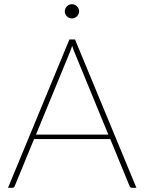

<svg xmlns="http://www.w3.org/2000/svg" viewBox="-20 -890 684 910"><path d="M18 0ZM626.5 0H605Q597.5 0 594 -8.5L502.5 -231H141.5L50 -8.5Q47.5 0 38.5 0H18L309 -703H335.5ZM150.5 -252H493.5L332.5 -643.5Q330 -650.5 327.2 -657.5Q324.5 -664.5 322 -673Q319.5 -664.5 316.8 -657.5Q314 -650.5 311.5 -643.5ZM355 -836Q355 -829.5 352.2 -823.5Q349.5 -817.5 344.8 -812.8Q340 -808 333.8 -805.2Q327.5 -802.5 321 -802.5Q307 -802.5 297 -812.8Q287 -823 287 -836Q287 -849.5 297 -859.8Q307 -870 321 -870Q327.5 -870 333.8 -867.2Q340 -864.5 344.8 -859.8Q349.5 -855 352.2 -848.8Q355 -842.5 355 -836Z"/></svg>

Font: Lato Thin
Style: Regular
Weight: 200
Designer: Lukasz Dziedzic
Foundry: tyPoland Lukasz Dziedzic
Version: Version 2.007; 2014-02-27